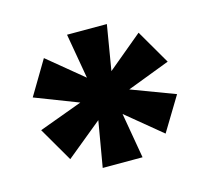

<svg xmlns="http://www.w3.org/2000/svg" viewBox="-69 -874 620 568"><g transform="rotate(-15 241.0 -590.0)"><path d="M180 -386 204 -526 94 -436 33 -541 166 -590 34 -641 96 -745 204 -656 180 -794H302L279 -656L386 -745L447 -640L316 -590L449 -540L386 -436L278 -525L302 -386Z"/></g></svg>

Font: Protest Strike
Style: Regular
Weight: 400
Designer: Octavio Pardo
Foundry: Ashler Design
Version: Version 2.005; ttfautohint (v1.8.4.7-5d5b)